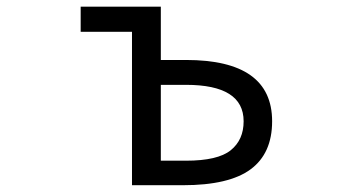

<svg xmlns="http://www.w3.org/2000/svg" viewBox="-20 -544 1040 566"><path d="M454.1 -293.9V-70.3H528.3Q622.1 -70.3 660.2 -101.1Q698.2 -131.8 698.2 -186.5Q698.2 -293.9 528.3 -293.9ZM369.1 -450.2H217.8V-524.4H454.1V-367.2H528.3Q782.2 -367.2 782.2 -186.5Q782.2 -91.8 718.8 -44.9Q655.3 2 519.5 2H369.1Z"/></svg>

Font: GenEi Gothic M Regular
Style: Regular
Weight: 400
Designer: o_tamon (Modified); [Source Han Sans]
Ryoko NISHIZUKA  (kana & ideographs); Paul D. Hunt (Latin, Greek & Cyrillic); Wenl
Version: Version 1.1a;Original Version 1.004